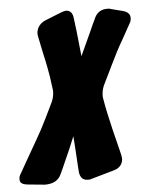

<svg xmlns="http://www.w3.org/2000/svg" viewBox="-71 -758 626 803"><g transform="rotate(-5 242.0 -356.5)"><path d="M379 -33C407 -41 416 -62 416 -79C416 -82 415 -87 414 -94L387 -203C376 -250 366 -293 359 -336C358 -339 358 -342 358 -347C358 -358 360 -374 367 -390L409 -476C425 -509 441 -541 460 -573L496 -638C501 -645 503 -653 503 -661C503 -669 502 -685 474 -693L423 -706C416 -709 413 -708 406 -708C390 -708 368 -702 355 -675L353 -670C345 -653 337 -637 330 -620L284 -520C281 -552 277 -588 273 -625L266 -680C264 -703 254 -715 235 -715C231 -715 225 -713 216 -710L146 -682C119 -670 109 -648 109 -629C109 -626 110 -622 111 -615L117 -586C122 -561 127 -537 132 -516C137 -493 141 -470 145 -447L152 -395C153 -392 153 -388 153 -383C153 -372 151 -357 144 -341L112 -275C97 -244 81 -214 64 -185C47 -156 31 -127 14 -98L-12 -52C-17 -45 -19 -37 -19 -30C-19 -22 -18 -8 13 -5L85 2C116 2 142 -7 155 -38C170 -69 183 -102 198 -134L221 -189C222 -174 224 -157 225 -134C226 -113 228 -91 229 -68L231 -39C234 -10 250 -3 265 -3C270 -3 274 -2 281 -5Z"/></g></svg>

Font: Bangerz
Style: Bold
Weight: 700
Designer: vernon adams
Foundry: Vernon Adams
Version: Version 2.10;December 28, 2023;FontCreator 13.0.0.2683 64-bi